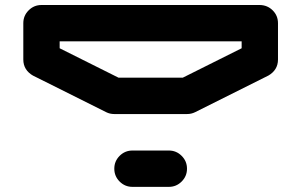

<svg xmlns="http://www.w3.org/2000/svg" viewBox="-20 -728 1174 748"><path d="M921.4 -540V-566.9H212.4V-540L441.9 -425.3H691.9ZM992.2 -708.5Q1022 -708 1042.5 -687.5Q1063 -667 1063 -637.7V-496.1Q1063 -454.6 1023.9 -432.6H1023.4Q1022.9 -432.1 1022.5 -432.1L740.2 -291Q725.6 -283.7 708.5 -283.7H425.3Q408.2 -283.7 393.6 -291L111.3 -432.1Q110.8 -432.1 110.4 -432.6H109.9Q70.8 -454.6 70.8 -496.1V-637.7Q70.8 -667 91.6 -687.7Q112.3 -708.5 141.6 -708.5ZM637.7 -141.6Q667 -141.6 687.7 -120.8Q708.5 -100.1 708.5 -70.8Q708.5 -41.5 687.7 -20.8Q667 0 637.7 0H496.1Q466.8 0 446 -20.8Q425.3 -41.5 425.3 -70.8Q425.3 -100.1 446 -120.8Q466.8 -141.6 496.1 -141.6Z"/></svg>

Font: Robtronika
Style: Regular
Weight: 400
Designer: GGBot
Version: 1.00